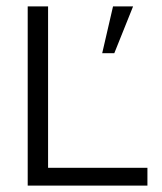

<svg xmlns="http://www.w3.org/2000/svg" viewBox="-20 -583 508 603"><path d="M67 -10V-563H131V-10ZM67 0V-56H443V0ZM301 -416 335 -563H398L339 -416Z"/></svg>

Font: Darker Grotesque Medium
Style: Regular
Weight: 500
Designer: Gabriel Lam
Foundry: TypeRant
Version: Version 1.000;gftools[0.9.28]